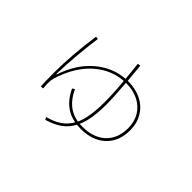

<svg xmlns="http://www.w3.org/2000/svg" viewBox="-124 -914 1249 1249"><g transform="rotate(45 500.0 -290.0)"><path d="M816 -290Q816 -187 752.5 -127.5Q689 -68 580 -68Q567 -68 545 -70Q521 -24 480 5.5Q439 35 377 53L368 36Q426 21 464 -5Q502 -31 526 -73Q469 -83 427 -118Q385 -153 356 -214L372 -225Q400 -165 440 -131.5Q480 -98 535 -89Q569 -161 569 -301Q569 -384 559 -487Q458 -480 376 -414Q294 -348 247 -234Q232 -198 226 -176Q220 -154 220 -129Q220 -111 223 -82L203 -80Q200 -117 200 -202Q200 -363 228 -563L247 -561Q236 -484 227.5 -388.5Q219 -293 217 -209H221Q265 -342 355.5 -419.5Q446 -497 558 -505L545 -631L565 -633Q572 -568 577 -506H582Q651 -506 704 -479Q757 -452 786.5 -402.5Q816 -353 816 -290ZM797 -290Q797 -349 770 -394Q743 -439 694 -463.5Q645 -488 582 -488H578Q588 -365 588 -301Q588 -162 554 -87Q562 -86 580 -86Q681 -86 739 -140.5Q797 -195 797 -290Z"/></g></svg>

Font: IBM Plex Sans JP Thin
Style: Regular
Weight: 100
Designer: Mike Abbink; Paul van der Laan; Pieter van Rosmalen; Wujin Sim; Yejin Wi; Jinhee Kim; Boomi Park; Yona Kim; Kichan Ma
Foundry: Sandoll Inc.
Version: Version 1.001